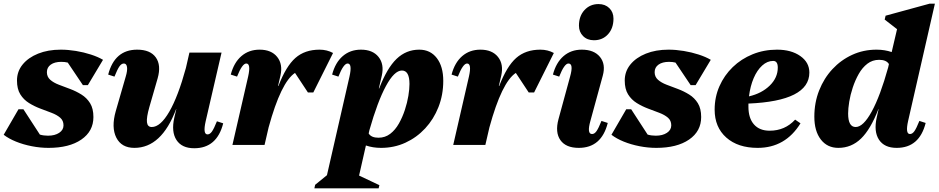

<svg xmlns="http://www.w3.org/2000/svg" viewBox="-39 -785 5084 1040"><path d="M224 16Q179 16 133 7Q87 -2 47.5 -18Q8 -34 -19 -55L61 -193H88L177 -56Q197 -50 221 -50Q258 -50 281.5 -65.5Q305 -81 305 -106Q305 -132 287 -147.5Q269 -163 240 -174Q211 -185 179 -197Q147 -209 118 -227Q89 -245 71 -274Q53 -303 53 -349Q53 -398 83.5 -435.5Q114 -473 167.5 -494.5Q221 -516 290 -516Q330 -516 372.5 -509Q415 -502 453.5 -489.5Q492 -477 519 -461L437 -324H410L328 -446Q312 -450 293 -450Q257 -450 236 -435Q215 -420 215 -394Q215 -369 233 -353Q251 -337 280 -326Q309 -315 341 -303Q373 -291 402 -273Q431 -255 449 -226Q467 -197 467 -151Q467 -74 401.5 -29Q336 16 224 16Z M689 16Q619 16 591 -39.5Q563 -95 588 -183L642 -370Q652 -403 649 -422Q646 -441 632 -441Q619 -441 608 -425.5Q597 -410 581 -370L547 -381Q582 -516 704 -516Q775 -516 805 -474Q835 -432 815 -361L770 -205Q754 -149 757 -123Q760 -97 783 -97Q830 -97 878 -180Q926 -263 968 -417L987 -500H1161L1075 -128Q1059 -57 1085 -57Q1098 -57 1109 -72.5Q1120 -88 1136 -128L1170 -117Q1136 18 1013 18Q946 18 917 -26.5Q888 -71 905 -147L916 -194H915Q836 16 689 16Z M1220 0 1305 -370Q1321 -441 1295 -441Q1273 -441 1245 -370L1211 -381Q1228 -446 1268.5 -481Q1309 -516 1367 -516Q1431 -516 1462.5 -476.5Q1494 -437 1480 -375L1467 -319H1469Q1510 -426 1561 -471Q1612 -516 1692 -516Q1732 -516 1765 -498L1658 -284H1629L1559 -390Q1483 -340 1416 -95L1394 0Z M1664 235 1668 216 1732 164 1854 -370Q1870 -441 1844 -441Q1822 -441 1794 -370L1760 -381Q1777 -446 1817.5 -481Q1858 -516 1916 -516Q1980 -516 2011.5 -476.5Q2043 -437 2029 -375L2013 -306H2015Q2057 -416 2109 -466Q2161 -516 2232 -516Q2292 -516 2327 -470.5Q2362 -425 2362 -347Q2362 -271 2336 -205Q2310 -139 2264 -89.5Q2218 -40 2157 -12Q2096 16 2025 16Q1981 16 1943 3L1906 166L2016 218L2012 235ZM1962 -80 1958 -62Q1972 -39 2011 -39Q2047 -39 2074.5 -60Q2102 -81 2121.5 -115.5Q2141 -150 2154 -189.5Q2167 -229 2173 -266Q2179 -303 2179 -330Q2179 -403 2138 -403Q2097 -403 2051.5 -319Q2006 -235 1962 -80Z M2416 0 2501 -370Q2517 -441 2491 -441Q2469 -441 2441 -370L2407 -381Q2424 -446 2464.5 -481Q2505 -516 2563 -516Q2627 -516 2658.5 -476.5Q2690 -437 2676 -375L2663 -319H2665Q2706 -426 2757 -471Q2808 -516 2888 -516Q2928 -516 2961 -498L2854 -284H2825L2755 -390Q2679 -340 2612 -95L2590 0Z M3096 16Q3026 16 2996.5 -26Q2967 -68 2986 -139L3049 -370Q3069 -441 3040 -441Q3018 -441 2990 -370L2956 -381Q2973 -446 3013.5 -481Q3054 -516 3112 -516Q3179 -516 3211 -476.5Q3243 -437 3226 -375L3159 -130Q3139 -59 3168 -59Q3181 -59 3192 -74.5Q3203 -90 3219 -130L3253 -119Q3219 16 3096 16ZM3178 -567Q3142 -567 3119.5 -589.5Q3097 -612 3097 -646Q3097 -698 3127 -730.5Q3157 -763 3203 -763Q3239 -763 3261.5 -741Q3284 -719 3284 -684Q3284 -632 3254.5 -599.5Q3225 -567 3178 -567Z M3516 16Q3471 16 3425 7Q3379 -2 3339.5 -18Q3300 -34 3273 -55L3353 -193H3380L3469 -56Q3489 -50 3513 -50Q3550 -50 3573.5 -65.5Q3597 -81 3597 -106Q3597 -132 3579 -147.5Q3561 -163 3532 -174Q3503 -185 3471 -197Q3439 -209 3410 -227Q3381 -245 3363 -274Q3345 -303 3345 -349Q3345 -398 3375.5 -435.5Q3406 -473 3459.5 -494.5Q3513 -516 3582 -516Q3622 -516 3664.5 -509Q3707 -502 3745.5 -489.5Q3784 -477 3811 -461L3729 -324H3702L3620 -446Q3604 -450 3585 -450Q3549 -450 3528 -435Q3507 -420 3507 -394Q3507 -369 3525 -353Q3543 -337 3572 -326Q3601 -315 3633 -303Q3665 -291 3694 -273Q3723 -255 3741 -226Q3759 -197 3759 -151Q3759 -74 3693.5 -29Q3628 16 3516 16Z M4065 16Q3958 16 3895 -40Q3832 -96 3832 -191Q3832 -259 3858 -318Q3884 -377 3930 -421.5Q3976 -466 4037.5 -491Q4099 -516 4170 -516Q4247 -516 4296 -481.5Q4345 -447 4345 -392Q4345 -238 4015 -224Q4015 -216 4015 -207Q4015 -145 4045 -111Q4075 -77 4130 -77Q4213 -77 4268 -137L4297 -117Q4215 16 4065 16ZM4149 -455Q4117 -455 4089.5 -430Q4062 -405 4043.5 -362Q4025 -319 4018 -263Q4087 -279 4130.5 -321.5Q4174 -364 4174 -419Q4174 -455 4149 -455Z M4502 16Q4442 16 4407 -29.5Q4372 -75 4372 -153Q4372 -229 4398 -295Q4424 -361 4470 -410.5Q4516 -460 4577 -488Q4638 -516 4709 -516Q4753 -516 4791 -503L4820 -627L4753 -679L4758 -700L4996 -765H5025L4880 -130Q4864 -59 4890 -59Q4903 -59 4914 -74.5Q4925 -90 4941 -130L4975 -119Q4941 16 4818 16Q4751 16 4722 -28.5Q4693 -73 4710 -149L4720 -194H4719Q4677 -85 4625 -34.5Q4573 16 4502 16ZM4555 -170Q4555 -97 4596 -97Q4637 -97 4683 -181Q4729 -265 4772 -420L4776 -438Q4762 -461 4723 -461Q4687 -461 4659.5 -440Q4632 -419 4612.5 -384.5Q4593 -350 4580 -310.5Q4567 -271 4561 -234Q4555 -197 4555 -170Z"/></svg>

Font: Platypi ExtraBold
Style: Italic
Weight: 800
Italic angle: -13°
Designer: David Sargent
Foundry: Bolt Cutter Type
Version: Version 1.200; ttfautohint (v1.8.4.7-5d5b)